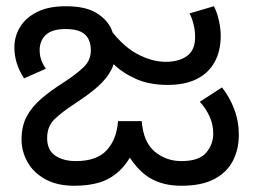

<svg xmlns="http://www.w3.org/2000/svg" viewBox="-20 -583 815 615"><path d="M561 12Q500 12 457.5 -14.5Q415 -41 380 -104H411Q388 -59 360.5 -34Q333 -9 298.5 1.5Q264 12 218 12Q162 12 124 -9.5Q86 -31 67.5 -65Q49 -99 49 -136Q49 -179 65.5 -210Q82 -241 113 -267.5Q144 -294 187 -321Q225 -346 248 -368Q271 -390 271 -422Q271 -443 263 -458.5Q255 -474 237.5 -482Q220 -490 190 -490Q147 -490 127 -471.5Q107 -453 107 -422Q107 -406 112 -391.5Q117 -377 127 -363L57 -332Q41 -357 33.5 -381.5Q26 -406 26 -431Q26 -466 44 -496Q62 -526 98.5 -544.5Q135 -563 191 -563Q253 -563 288 -542Q323 -521 337 -489Q351 -457 351 -423Q351 -387 336 -358.5Q321 -330 292.5 -305Q264 -280 224 -254Q178 -224 154.5 -201Q131 -178 131 -141Q131 -102 157 -84.5Q183 -67 223 -67Q290 -67 322 -102Q354 -137 358 -195H434Q439 -128 475.5 -97.5Q512 -67 561 -67Q617 -67 640 -93.5Q663 -120 663 -155Q663 -184 651.5 -209.5Q640 -235 620 -257L691 -303Q715 -273 730 -234Q745 -195 745 -151Q745 -104 725.5 -67Q706 -30 665.5 -9Q625 12 561 12ZM517 -311Q459 -311 416 -330Q373 -349 343.5 -378Q314 -407 296 -438L278 -469L316 -511Q368 -438 417 -411.5Q466 -385 510 -385Q554 -385 579.5 -404Q605 -423 605 -464Q605 -486 599.5 -507Q594 -528 587 -540L665 -563Q674 -547 680.5 -520Q687 -493 687 -468Q687 -419 667 -383.5Q647 -348 609.5 -329.5Q572 -311 517 -311Z"/></svg>

Font: hexlkannada05
Style: Book
Weight: 400
Designer: Jelle Bosma - Monotype Design Team
Foundry: Monotype Imaging Inc.
Version: Version 2.003